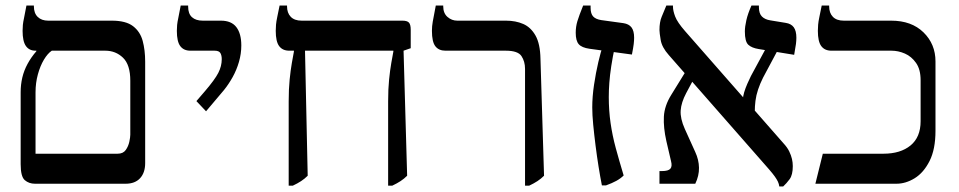

<svg xmlns="http://www.w3.org/2000/svg" viewBox="-20 -667 3481 697"><path d="M107 0Q85 0 70 -13Q55 -26 55 -71V-332Q55 -360 61 -385.5Q67 -411 80 -435Q93 -459 112 -481V-504H168V-483Q153 -473 139.5 -450.5Q126 -428 117.5 -397Q109 -366 109 -332V-109H407Q427 -109 436.5 -122.5Q446 -136 449.5 -152.5Q453 -169 453 -178V-374Q453 -432 426.5 -457.5Q400 -483 362 -483H109Q86 -483 74 -500Q62 -517 62 -555Q62 -566 63 -576.5Q64 -587 67.5 -603Q71 -619 76 -647H103V-644Q103 -619 117 -605.5Q131 -592 155 -592H386Q437 -592 463 -572Q489 -552 498 -518.5Q507 -485 507 -443V-75Q507 -40 488.5 -20Q470 0 436 0Z M728 -263 693 -300 724 -336Q760 -378 772.5 -402.5Q785 -427 785 -452Q785 -466 780 -474.5Q775 -483 759 -483H671Q647 -483 634.5 -499.5Q622 -516 622 -555Q622 -566 623 -576.5Q624 -587 627.5 -603Q631 -619 636 -647H663V-643Q663 -617 677 -604.5Q691 -592 716 -592H782Q820 -592 838 -568.5Q856 -545 856 -502Q856 -472 847.5 -442.5Q839 -413 824.5 -387Q810 -361 793 -340Z M1389 7V-299Q1389 -344 1392.5 -378.5Q1396 -413 1400.5 -438.5Q1405 -464 1408 -480V-483H1030Q1006 -483 993.5 -499.5Q981 -516 981 -555Q981 -566 982 -577.5Q983 -589 986.5 -605.5Q990 -622 995 -647H1022V-644Q1022 -620 1035.5 -606Q1049 -592 1075 -592H1441Q1458 -592 1464.5 -585Q1471 -578 1471 -559V-492L1445 -483L1458 -29Q1447 -18 1434 -9.5Q1421 -1 1404 7ZM1028 7V-299Q1028 -344 1031.5 -378.5Q1035 -413 1039.5 -438.5Q1044 -464 1047 -480V-541H1086L1097 -29Q1086 -18 1073 -9.5Q1060 -1 1043 7Z M1886 7V-417Q1886 -444 1873 -463.5Q1860 -483 1816 -483H1597Q1573 -483 1560.5 -499Q1548 -515 1548 -555Q1548 -572 1551 -588.5Q1554 -605 1562 -647H1589V-644Q1589 -619 1604.5 -605.5Q1620 -592 1640 -592H1817Q1852 -592 1879.5 -580Q1907 -568 1924 -538Q1941 -508 1942 -454L1955 -29Q1944 -18 1931 -9.5Q1918 -1 1901 7Z M2165 6Q2159 -24 2153 -61.5Q2147 -99 2142 -138.5Q2137 -178 2133.5 -214Q2130 -250 2130 -277Q2130 -316 2136.5 -359.5Q2143 -403 2152 -441.5Q2161 -480 2169 -502H2213Q2204 -460 2199 -427Q2194 -394 2192 -366.5Q2190 -339 2190 -315Q2190 -266 2196.5 -220.5Q2203 -175 2215.5 -129Q2228 -83 2244 -30Q2233 -19 2217.5 -10.5Q2202 -2 2180 6ZM2274 -469 2120 -490Q2092 -494 2081 -506.5Q2070 -519 2070 -548Q2070 -570 2076 -590Q2082 -610 2097 -647H2124V-639Q2124 -617 2133.5 -607Q2143 -597 2163 -594L2243 -583Q2263 -580 2272.5 -567.5Q2282 -555 2282 -530Q2282 -520 2280.5 -507Q2279 -494 2274 -469Z M2809 10Q2808 1 2804 -7.5Q2800 -16 2792.5 -26.5Q2785 -37 2772 -52L2408 -467Q2383 -495 2378.5 -521.5Q2374 -548 2374 -558Q2374 -587 2382 -606Q2390 -625 2399 -647H2423V-643Q2423 -628 2431 -607Q2439 -586 2467 -554L2824 -147Q2838 -132 2845 -117.5Q2852 -103 2855 -90Q2858 -77 2858 -64Q2858 -32 2846.5 -16.5Q2835 -1 2823 10ZM2374 0V-46H2383Q2406 -46 2413.5 -54.5Q2421 -63 2416 -82L2399 -155Q2388 -204 2390 -243.5Q2392 -283 2417 -323L2475 -417L2502 -387L2471 -329Q2453 -295 2451 -266Q2449 -237 2466 -199L2504 -115Q2517 -87 2517.5 -58Q2518 -29 2504 0ZM2720 -261 2677 -306Q2677 -317 2681.5 -332Q2686 -347 2693 -363Q2700 -379 2706 -391L2765 -500L2805 -488L2750 -385Q2739 -363 2732 -342Q2725 -321 2722.5 -301Q2720 -281 2720 -261ZM2863 -468 2734 -489Q2709 -493 2696.5 -504.5Q2684 -516 2684 -553Q2684 -570 2689.5 -594Q2695 -618 2708 -647H2735V-641Q2735 -618 2746 -607Q2757 -596 2777 -593L2832 -584Q2852 -581 2861.5 -568Q2871 -555 2871 -530Q2871 -520 2869.5 -507.5Q2868 -495 2863 -468Z M2940 0 2967 -109H3187Q3249 -109 3285.5 -139Q3322 -169 3322 -227V-376Q3322 -415 3305.5 -438.5Q3289 -462 3265 -472.5Q3241 -483 3216 -483H2998Q2974 -483 2961.5 -499.5Q2949 -516 2949 -555Q2949 -566 2950 -577.5Q2951 -589 2954.5 -605.5Q2958 -622 2963 -647H2990V-644Q2990 -620 3003.5 -606Q3017 -592 3043 -592H3215Q3289 -592 3332.5 -549.5Q3376 -507 3376 -444V-192Q3376 -125 3354.5 -82.5Q3333 -40 3300.5 -20Q3268 0 3234 0Z"/></svg>

Font: Noto Serif Hebrew
Style: Regular
Weight: 400
Designer: Monotype Design Team
Foundry: Monotype Imaging Inc.
Version: Version 2.003